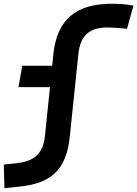

<svg xmlns="http://www.w3.org/2000/svg" viewBox="-65 -762 726 1015"><path d="M-41.5 232.9 41 224.1C197.8 207.5 285.2 142.1 303.7 -37.6L349.6 -478.5C359.9 -576.7 411.1 -616.7 502 -616.7C529.3 -616.7 560.5 -614.7 606.4 -609.9L640.6 -732.4C603 -739.3 569.3 -742.2 526.9 -742.2C341.8 -742.2 236.3 -664.1 216.8 -473.6L210.9 -414.6H52.7L32.7 -301.3H199.2L172.9 -44.9C162.6 57.1 108.4 91.3 23.4 100.6L-44.9 107.9Z"/></svg>

Font: Cascadia Mono NF
Style: Bold Italic
Weight: 700
Italic angle: -10°
Monospace: yes
Designer: Aaron Bell
Foundry: Saja Typeworks
Version: Version 2404.023